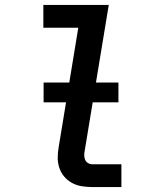

<svg xmlns="http://www.w3.org/2000/svg" viewBox="-20 -755 640 775"><path d="M352 0Q330 0 309 -3.5Q288 -7 270 -17Q252 -27 239 -42.5Q226 -58 219.5 -77.5Q213 -97 213 -118.5Q213 -140 217 -162L296 -643H155V-735H419L322 -147Q320 -138 320 -128.5Q320 -119 323.5 -110.5Q327 -102 335 -97Q343 -92 352 -92H470V0ZM156 -342V-422H458V-342Z"/></svg>

Font: Iosevka SS04 Semibold Extended
Style: Italic
Weight: 600
Width: 7
Italic angle: -9°
Monospace: yes
Designer: Belleve Invis
Foundry: Belleve Invis
Version: Version 19.0.0; ttfautohint (v1.8.4)